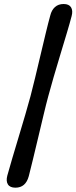

<svg xmlns="http://www.w3.org/2000/svg" viewBox="-20 -770 371 934"><path d="M128.5 -302.5Q138.5 -340.5 151.2 -393.2Q164 -446 177.2 -502.5Q190.5 -559 202.8 -609.8Q215 -660.5 224.5 -694.5Q231 -721 247.5 -735.8Q264 -750.5 289.5 -750.5Q315.5 -750.5 325.5 -734.5Q335.5 -718.5 328.5 -692Q320 -659 305 -609Q290 -559 273 -502.8Q256 -446.5 240.5 -393.5Q225 -340.5 215 -302.5Q204.5 -264 192 -211.2Q179.5 -158.5 166 -102Q152.5 -45.5 140.5 4.5Q128.5 54.5 120 87Q105 143 55 143Q28.5 143 18.5 127Q8.5 111 15.5 84.5Q24.5 51 39.5 0.8Q54.5 -49.5 71.2 -105.2Q88 -161 103.2 -212.8Q118.5 -264.5 128.5 -302.5Z"/></svg>

Font: Fraunces 72pt SuperSoft
Style: Bold Italic
Weight: 700
Italic angle: -16°
Version: Version 1.000;[0bf87f6ff]